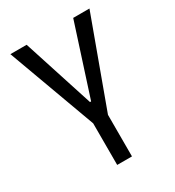

<svg xmlns="http://www.w3.org/2000/svg" viewBox="-170 -800 819 900"><g transform="rotate(-30 239.0 -350.0)"><path d="M279 0H199V-225L25 -700H113L236 -319H242L365 -700H453L279 -225Z"/></g></svg>

Font: Strait
Style: Regular
Weight: 400
Width: 3
Designer: Eduardo Rodriguez Tunni
Foundry: Eduardo Rodriguez Tunni
Version: Version 1.001